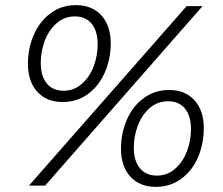

<svg xmlns="http://www.w3.org/2000/svg" viewBox="-20 -724 869 749"><path d="M89 -475Q89 -536 112 -588.5Q135 -641 177.5 -672.5Q220 -704 276 -704Q339 -704 375.5 -664Q412 -624 412 -555Q412 -494 389 -441.5Q366 -389 323.5 -357.5Q281 -326 224 -326Q162 -326 125.5 -366Q89 -406 89 -475ZM708 -700H770L156 0H93ZM361 -551Q361 -603 337.5 -631.5Q314 -660 272 -660Q231 -660 200.5 -633Q170 -606 154.5 -564.5Q139 -523 139 -479Q139 -427 162.5 -398.5Q186 -370 228 -370Q269 -370 299.5 -397Q330 -424 345.5 -465.5Q361 -507 361 -551ZM452 -144Q452 -205 475 -257.5Q498 -310 541 -341.5Q584 -373 640 -373Q702 -373 738.5 -333Q775 -293 775 -224Q775 -163 752.5 -110.5Q730 -58 687 -26.5Q644 5 588 5Q525 5 488.5 -35Q452 -75 452 -144ZM725 -220Q725 -272 701.5 -300.5Q678 -329 636 -329Q594 -329 563.5 -302Q533 -275 517.5 -233.5Q502 -192 502 -148Q502 -96 526 -67.5Q550 -39 592 -39Q633 -39 663.5 -66Q694 -93 709.5 -134.5Q725 -176 725 -220Z"/></svg>

Font: Idrija
Style: Italic
Weight: 400
Italic angle: -11.3°
Designer: Julieta Ulanovsky
Foundry: Julieta Ulanovsky
Version: Version 7.200